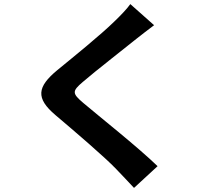

<svg xmlns="http://www.w3.org/2000/svg" viewBox="-20 -841 1040 937"><path d="M616 -821C600 -798 568 -765 540 -738C473 -672 337 -562 260 -499C161 -417 153 -362 251 -279C342 -202 493 -73 547 -16C575 14 606 45 634 76L749 -30C651 -125 460 -276 386 -339C332 -385 331 -396 384 -441C450 -498 581 -599 645 -651C668 -669 701 -695 732 -718Z"/></svg>

Font: Noto Sans CJK JP Bold
Style: Regular
Weight: 700
Designer: Ryoko NISHIZUKA (kana & ideographs); Paul D. Hunt (Latin, Greek & Cyrillic); Wenlong ZHANG (bopomofo); Sandoll Communica
Foundry: Adobe Systems Incorporated
Version: Version 1.004;PS 1.004;hotconv 1.0.82;makeotf.lib2.5.63406